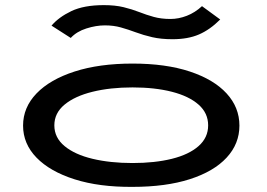

<svg xmlns="http://www.w3.org/2000/svg" viewBox="-20 -721 1040 749"><path d="M497 8Q367 9 271 -21.5Q175 -52 122.5 -106Q70 -160 70 -231Q70 -302 122.5 -356.5Q175 -411 271 -442Q367 -473 497 -473Q627 -473 720.5 -442Q814 -411 864 -356.5Q914 -302 914 -231Q914 -160 864 -106Q814 -52 720.5 -22Q627 8 497 8ZM497 -85Q584 -85 650.5 -101.5Q717 -118 754.5 -151Q792 -184 792 -232Q792 -280 754.5 -313Q717 -346 650.5 -363Q584 -380 497 -380Q410 -380 341 -363Q272 -346 232 -313Q192 -280 192 -232Q192 -184 232 -151Q272 -118 341 -101.5Q410 -85 497 -85ZM768 -697 839 -645Q799 -605 756 -586.5Q713 -568 653 -568Q608 -568 573.5 -576Q539 -584 509.5 -595Q480 -606 451.5 -614Q423 -622 389 -622Q355 -622 317 -610Q279 -598 256 -573L181 -621Q209 -654 258 -677.5Q307 -701 385 -701Q429 -701 462 -693Q495 -685 523 -674Q551 -663 580 -655Q609 -647 645 -647Q677 -647 709 -659.5Q741 -672 768 -697Z"/></svg>

Font: Inconsolata UltraExpanded SemiBold
Style: Regular
Weight: 600
Width: 9
Monospace: yes
Designer: Raph Levien, Cyreal, Brenton Simpson
Foundry: Raph Levien, Cyreal, Google
Version: Version 3.001; ttfautohint (v1.8.2.53-6de2)